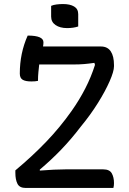

<svg xmlns="http://www.w3.org/2000/svg" viewBox="-20 -930 640 950"><path d="M233 -901Q244 -906 260 -908Q276 -910 292 -910Q326 -910 346.5 -898Q367 -886 367 -860V-799Q343 -791 312 -791Q277 -791 255 -806Q233 -821 233 -848ZM541 0H107Q77 0 66.5 -20.5Q56 -41 56 -75V-87Q140 -157 209 -229Q278 -301 335 -382Q373 -436 402 -492.5Q431 -549 450 -609L447 -619Q420 -615 396.5 -613Q373 -611 344 -611H174Q172 -593 170 -573Q168 -553 168 -530Q156 -527 135 -527Q106 -527 92 -535.5Q78 -544 78 -566Q78 -667 117 -754Q196 -754 195 -720Q195 -712 193 -700H479Q512 -700 528 -676Q544 -652 544 -608V-602Q544 -577 522.5 -528Q501 -479 464.5 -420.5Q428 -362 381 -305Q333 -242 283 -190Q233 -138 177 -91V-86Q217 -89 246 -90.5Q275 -92 303 -92H491Q522 -92 533 -72.5Q544 -53 544 -24Q544 -11 541 0Z"/></svg>

Font: Recursive Mn Csl St
Style: Regular
Weight: 400
Monospace: yes
Version: Version 1.079;hotconv 1.0.112;makeotfexe 2.5.65598; ttfautoh